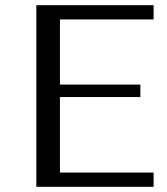

<svg xmlns="http://www.w3.org/2000/svg" viewBox="-20 -720 642 740"><path d="M120 -700V0H572V-55H211V-346H521V-394H211V-645H572V-700Z"/></svg>

Font: Tenor Sans
Style: Regular
Weight: 400
Designer: Denis Masharov
Foundry: Denis Masharov
Version: Version 1.1